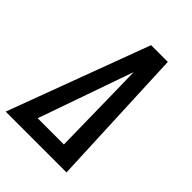

<svg xmlns="http://www.w3.org/2000/svg" viewBox="-229 -838 942 942"><g transform="rotate(45 241.5 -367.5)"><path d="M-17 0 257 -735H373L405 0ZM117 -88H299L292 -490Q292 -513 291 -535.5Q290 -558 290 -581Q282 -558 274 -535.5Q266 -513 258 -490Z"/></g></svg>

Font: Iosevka Semibold Oblique
Style: Regular
Weight: 600
Italic angle: -9°
Monospace: yes
Designer: Belleve Invis
Foundry: Belleve Invis
Version: Version 32.5.0; ttfautohint (v1.8.4)